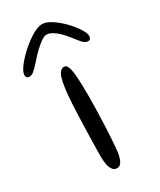

<svg xmlns="http://www.w3.org/2000/svg" viewBox="-221 -696 651 779"><g transform="rotate(-30 104.0 -306.5)"><path d="M88 22.5Q75 22.5 67.2 11.5Q59.5 0.5 56.5 -16.2Q53.5 -33 53.5 -51Q53.5 -63.5 53.8 -79.5Q54 -95.5 54.5 -114.8Q55 -134 55.5 -155.5Q56 -177 56.8 -199.8Q57.5 -222.5 58.5 -246.2Q59.5 -270 60.5 -293Q65.5 -375.5 75.8 -408.8Q86 -442 106.5 -442Q118 -442 123.8 -426Q129.5 -410 131.8 -377.5Q134 -345 134 -294Q134 -270 133.5 -245Q133 -220 132.2 -195.5Q131.5 -171 130.5 -148Q129.5 -125 128.2 -104Q127 -83 125.5 -65.2Q124 -47.5 122.5 -33.5Q119.5 -9.5 111.2 6.5Q103 22.5 88 22.5ZM-34 -477Q-49.5 -477 -49.5 -492.5Q-49.5 -507 -31.8 -530.8Q-14 -554.5 13 -578.8Q40 -603 67.8 -619.8Q95.5 -636.5 115.5 -636.5Q134.5 -636.5 158.8 -620.8Q183 -605 205.8 -581.8Q228.5 -558.5 243.2 -535.8Q258 -513 258 -499.5Q258 -491.5 254.2 -487Q250.5 -482.5 244 -482.5Q232 -482.5 221.2 -493.5Q210.5 -504.5 192.5 -528.5Q180.5 -544.5 166 -558.8Q151.5 -573 137 -581.8Q122.5 -590.5 110 -590.5Q99.5 -590.5 84 -579.8Q68.5 -569 51 -552.2Q33.5 -535.5 18 -517Q-2 -494.5 -12.8 -485.8Q-23.5 -477 -34 -477Z"/></g></svg>

Font: Gluten ExtraLight
Style: Regular
Weight: 250
Designer: Tyler Finck
Foundry: Etcetera Type Company
Version: Version 1.300